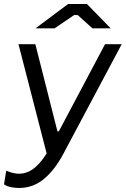

<svg xmlns="http://www.w3.org/2000/svg" viewBox="-38 -740 626 956"><path d="M-18 178 -7 110Q29 125 56 125Q101 125 138.5 92Q176 59 209 -1L202 54L54 -520H138L248 -86H255L485 -520H568L279 23Q236 105 181.5 150.5Q127 196 56 196Q37 196 17 192Q-3 188 -18 178ZM422 -599 349 -665H331L234 -599H139L301 -720H395L513 -599Z"/></svg>

Font: Fixel Italic Variable 20240409 Display Thin
Style: Italic
Weight: 100
Italic angle: -10°
Designer: AlfaBravo + MacPaw
Foundry: Kyrylo Tkachov, Marchela Mozhyna, Serhii Makarenko, Maria Weinstein, Zakhar Kryvoshyya
Version: Version 1.211;Glyphs 3.2 (3225)